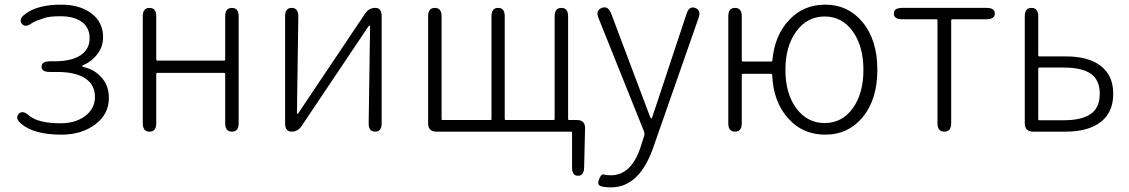

<svg xmlns="http://www.w3.org/2000/svg" viewBox="-20 -567 4864 827"><path d="M245 13Q126 13 71 -34Q44 -57 60 -76Q76 -94 103 -71Q142 -36 241 -36Q304 -36 345 -66Q389 -98 389 -150Q389 -202 347 -229.5Q305 -257 228 -257H195Q159 -257 159 -280Q159 -303 195 -303H214Q288 -303 327 -329Q366 -355 366 -402Q366 -449 332 -473Q298 -497 241 -497Q193 -497 173 -490Q156 -484 139 -478Q124 -472 117 -467Q88 -446 74 -465Q59 -485 88 -506Q141 -547 243 -547Q321 -547 370 -512Q424 -474 424 -407Q424 -366 400 -334.5Q376 -303 342 -288Q334 -285 334 -282.5Q334 -280 341 -278Q385 -268 415 -236Q449 -200 449 -145Q449 -75 390 -31Q331 13 245 13Z M624 0Q595 0 595 -36V-497Q595 -533 624 -533Q653 -533 653 -497V-311Q653 -306 658 -306H945Q950 -306 950 -311V-497Q950 -533 979 -533Q1008 -533 1008 -497V-36Q1008 0 979 0Q950 0 950 -36V-248Q950 -253 945 -253H658Q653 -253 653 -248V-36Q653 0 624 0Z M1236 0Q1208 0 1208 -36V-497Q1208 -533 1236 -533Q1265 -533 1265 -497L1259 -81Q1259 -76 1261 -76Q1263 -76 1268 -84L1553 -509Q1569 -533 1597 -533Q1624 -533 1624 -497V-36Q1624 0 1596 0Q1567 0 1568 -37L1574 -452Q1574 -457 1571.5 -457Q1569 -457 1564 -449L1279 -24Q1263 0 1236 0Z M2469 190Q2444 190 2444 154V5Q2444 0 2439 0H1860Q1824 0 1824 -36V-497Q1824 -533 1853 -533Q1882 -533 1882 -497V-55Q1882 -50 1887 -50H2092Q2097 -50 2097 -55V-497Q2097 -533 2126 -533Q2154 -533 2154 -497V-55Q2154 -50 2159 -50H2364Q2369 -50 2369 -55V-497Q2369 -533 2398 -533Q2427 -533 2427 -497V-55Q2427 -50 2432 -50H2465Q2501 -50 2500 -14L2496 155Q2495 191 2469 190Z M2612 240Q2579 240 2565 233.5Q2551 227 2561 204Q2570 181 2580 184.5Q2590 188 2611 188Q2698 188 2738 70Q2744 53 2749 36L2754 20Q2758 8 2753 -3L2558 -489Q2544 -522 2572 -533Q2599 -543 2612 -510L2780 -64Q2783 -57 2785.5 -57Q2788 -57 2790 -64L2937 -507Q2948 -542 2974 -533Q3001 -524 2989 -490L2796 62Q2736 240 2612 240Z M3376 -56Q3311 -127 3306 -244Q3306 -249 3301 -249H3180Q3175 -249 3175 -244V-36Q3175 0 3146 0Q3117 0 3117 -36V-497Q3117 -533 3146 -533Q3175 -533 3175 -497V-307Q3175 -302 3180 -302H3301Q3307 -302 3307 -308Q3317 -417 3381 -483Q3442 -547 3535 -547Q3632 -547 3694 -473Q3759 -396 3759 -266.5Q3759 -137 3694 -60Q3632 13 3535 13Q3438 13 3376 -56ZM3532 -37Q3607 -37 3653 -100.5Q3699 -164 3699 -266Q3699 -368 3653 -432Q3607 -496 3532 -496Q3457 -496 3410 -432Q3363 -368 3363 -266Q3363 -164 3410 -100.5Q3457 -37 3532 -37Z M4048 0Q4018 0 4018 -36V-479Q4018 -484 4013 -484H3866Q3830 -484 3830 -509Q3830 -533 3866 -533H4229Q4265 -533 4265 -509Q4265 -484 4229 -484H4082Q4077 -484 4077 -479V-36Q4077 0 4048 0Z M4430 0Q4394 0 4394 -36V-497Q4394 -533 4423 -533Q4452 -533 4452 -497V-329Q4452 -324 4457 -324H4571Q4668 -324 4720 -284Q4775 -243 4775 -163Q4775 -83 4721 -41.5Q4667 0 4571 0ZM4452 -54Q4452 -49 4457 -49H4561Q4640 -49 4678.5 -76.5Q4717 -104 4717 -163Q4717 -222 4679 -249Q4641 -276 4561 -276H4457Q4452 -276 4452 -271Z"/></svg>

Font: Resource Han Rounded KR Light
Style: Regular
Weight: 300
Designer: Cyano Hao (round all glyphs); Ryoko NISHIZUKA 西塚涼子 (kana, bopomofo & ideographs); Paul D. Hunt (Latin, Greek & Cyrillic)
Foundry: Cyano Hao
Version: 0.990